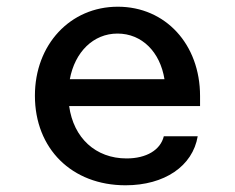

<svg xmlns="http://www.w3.org/2000/svg" viewBox="-20 -536 700 572"><path d="M354 16C470 16 554 -41 569 -130H468C458 -89 416 -64 357 -64C265 -64 199 -125 186 -220H576V-250C576 -404 473 -516 331 -516C189 -516 84 -403 84 -251C84 -93 194 16 354 16ZM188 -300C203 -381 258 -436 330 -436C403 -436 457 -381 470 -300Z"/></svg>

Font: Uncut Plan8
Style: Regular
Weight: 400
Designer: Kasper Nordkvist
Foundry: UNCUT.wtf
Version: Version 1.002;Glyphs 3.1.2 (3151)